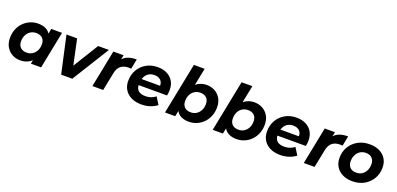

<svg xmlns="http://www.w3.org/2000/svg" viewBox="10 -1672 5403 2610"><g transform="rotate(20 2711.0 -367.0)"><path d="M262 8Q200 8 147 -20.5Q94 -49 62 -103Q30 -157 30 -233Q30 -301 52.5 -358Q75 -415 116 -457Q157 -499 211 -522.5Q265 -546 327 -546Q394 -546 442 -521Q490 -496 513.5 -443.5Q537 -391 530 -308Q525 -213 491 -141.5Q457 -70 399.5 -31Q342 8 262 8ZM310 -121Q356 -121 391.5 -143.5Q427 -166 447.5 -205.5Q468 -245 468 -298Q468 -353 435.5 -385Q403 -417 345 -417Q300 -417 264 -394.5Q228 -372 207.5 -332.5Q187 -293 187 -240Q187 -185 219.5 -153Q252 -121 310 -121ZM417 0 438 -107 473 -267 494 -427 516 -538H672L565 0Z M855 0 736 -538H890L989 -75H909L1194 -538H1350L1016 0Z M1307 0 1414 -538H1562L1531 -385L1517 -429Q1553 -494 1611 -520Q1669 -546 1750 -546L1722 -402Q1712 -403 1703.5 -403.5Q1695 -404 1686 -404Q1617 -404 1573.5 -370Q1530 -336 1515 -260L1463 0Z M2015 8Q1931 8 1869.5 -22Q1808 -52 1774 -106Q1740 -160 1740 -233Q1740 -323 1780.5 -393.5Q1821 -464 1892.5 -505Q1964 -546 2057 -546Q2136 -546 2193 -516.5Q2250 -487 2281.5 -434.5Q2313 -382 2313 -309Q2313 -288 2310.5 -267Q2308 -246 2304 -227H1859L1875 -318H2231L2167 -290Q2175 -335 2162 -365.5Q2149 -396 2120 -412.5Q2091 -429 2050 -429Q1999 -429 1963.5 -404.5Q1928 -380 1910 -337Q1892 -294 1892 -240Q1892 -178 1926.5 -147.5Q1961 -117 2031 -117Q2072 -117 2110 -130Q2148 -143 2175 -167L2240 -64Q2193 -27 2134.5 -9.5Q2076 8 2015 8Z M2357 0 2505 -742H2661L2598 -429L2556 -272L2532 -134L2505 0ZM2701 8Q2639 8 2592.5 -14Q2546 -36 2520.5 -81.5Q2495 -127 2495 -196Q2495 -269 2513 -333Q2531 -397 2566 -444.5Q2601 -492 2651.5 -519Q2702 -546 2766 -546Q2829 -546 2882 -517.5Q2935 -489 2967 -435.5Q2999 -382 2999 -305Q2999 -238 2976 -180.5Q2953 -123 2912.5 -81Q2872 -39 2818 -15.5Q2764 8 2701 8ZM2683 -121Q2730 -121 2765 -143.5Q2800 -166 2820.5 -205.5Q2841 -245 2841 -298Q2841 -353 2809 -385Q2777 -417 2718 -417Q2673 -417 2637 -394.5Q2601 -372 2581 -332.5Q2561 -293 2561 -240Q2561 -185 2593 -153Q2625 -121 2683 -121Z M3047 0 3195 -742H3351L3288 -429L3246 -272L3222 -134L3195 0ZM3391 8Q3329 8 3282.5 -14Q3236 -36 3210.5 -81.5Q3185 -127 3185 -196Q3185 -269 3203 -333Q3221 -397 3256 -444.5Q3291 -492 3341.5 -519Q3392 -546 3456 -546Q3519 -546 3572 -517.5Q3625 -489 3657 -435.5Q3689 -382 3689 -305Q3689 -238 3666 -180.5Q3643 -123 3602.5 -81Q3562 -39 3508 -15.5Q3454 8 3391 8ZM3373 -121Q3420 -121 3455 -143.5Q3490 -166 3510.5 -205.5Q3531 -245 3531 -298Q3531 -353 3499 -385Q3467 -417 3408 -417Q3363 -417 3327 -394.5Q3291 -372 3271 -332.5Q3251 -293 3251 -240Q3251 -185 3283 -153Q3315 -121 3373 -121Z M4023 8Q3939 8 3877.5 -22Q3816 -52 3782 -106Q3748 -160 3748 -233Q3748 -323 3788.5 -393.5Q3829 -464 3900.5 -505Q3972 -546 4065 -546Q4144 -546 4201 -516.5Q4258 -487 4289.5 -434.5Q4321 -382 4321 -309Q4321 -288 4318.5 -267Q4316 -246 4312 -227H3867L3883 -318H4239L4175 -290Q4183 -335 4170 -365.5Q4157 -396 4128 -412.5Q4099 -429 4058 -429Q4007 -429 3971.5 -404.5Q3936 -380 3918 -337Q3900 -294 3900 -240Q3900 -178 3934.5 -147.5Q3969 -117 4039 -117Q4080 -117 4118 -130Q4156 -143 4183 -167L4248 -64Q4201 -27 4142.5 -9.5Q4084 8 4023 8Z M4365 0 4472 -538H4620L4589 -385L4575 -429Q4611 -494 4669 -520Q4727 -546 4808 -546L4780 -402Q4770 -403 4761.5 -403.5Q4753 -404 4744 -404Q4675 -404 4631.5 -370Q4588 -336 4573 -260L4521 0Z M5068 8Q4986 8 4925 -22Q4864 -52 4830.5 -106Q4797 -160 4797 -233Q4797 -323 4839 -393.5Q4881 -464 4954.5 -505Q5028 -546 5122 -546Q5205 -546 5265.5 -516Q5326 -486 5359.5 -432.5Q5393 -379 5393 -305Q5393 -216 5351 -145Q5309 -74 5236 -33Q5163 8 5068 8ZM5078 -120Q5124 -120 5159.5 -142.5Q5195 -165 5215 -205Q5235 -245 5235 -298Q5235 -352 5203 -385Q5171 -418 5113 -418Q5067 -418 5031.5 -395.5Q4996 -373 4975.5 -333Q4955 -293 4955 -240Q4955 -185 4987 -152.5Q5019 -120 5078 -120Z"/></g></svg>

Font: MOST Montserrat
Style: Bold Italic
Weight: 700
Italic angle: -11.3°
Designer: Julieta Ulanovsky
Foundry: Julieta Ulanovsky
Version: Version 8.000;March 11, 2024;FontCreator 15.0.0.2926 64-bit